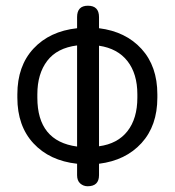

<svg xmlns="http://www.w3.org/2000/svg" viewBox="-20 -648 614 675"><path d="M328.1 -32.2V-72.3C390.6 -80.1 440.4 -104.3 477.5 -145C514.6 -185.7 533.2 -238.9 533.2 -304.7V-316.4C533.2 -382.2 514.6 -435.4 477.5 -476.1C440.4 -516.8 390.6 -541 328.1 -548.8V-587.9C328.1 -614.6 315.1 -627.9 289.1 -627.9C263.7 -627.9 251 -614.6 251 -587.9V-548.8C186.5 -541.7 135.4 -517.7 97.7 -477.1C59.9 -436.4 41 -382.8 41 -316.4V-304.7C41 -238.3 59.9 -184.7 97.7 -144C135.4 -103.4 186.5 -79.4 251 -72.3V-32.2C251 -19.2 254.7 -9.4 262.2 -2.9C269.7 3.6 278.3 6.8 288.1 6.8C314.8 6.8 328.1 -6.2 328.1 -32.2ZM462.9 -316.4V-304.7C462.9 -255.9 451.3 -216.6 428.2 -187C405.1 -157.4 371.7 -139.6 328.1 -133.8V-487.3C371.7 -480.8 405.1 -462.7 428.2 -433.1C451.3 -403.5 462.9 -364.6 462.9 -316.4ZM111.3 -304.7V-316.4C111.3 -364.6 122.9 -403.8 146 -434.1C169.1 -464.4 204.1 -482.4 251 -488.3V-132.8C157.9 -145.2 111.3 -202.5 111.3 -304.7Z"/></svg>

Font: Jura
Style: DemiBold
Weight: 600
Version: Version 2.5.1